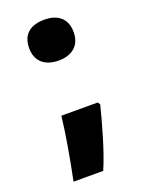

<svg xmlns="http://www.w3.org/2000/svg" viewBox="-135 -624 617 827"><g transform="rotate(-20 174.0 -210.5)"><path d="M175 -373C229 -373 276 -400 276 -467C276 -535 229 -560 175 -560C118 -560 72 -535 72 -467C72 -400 118 -373 175 -373ZM270 -146H103C94 -66 74 48 55 139H191C224 65 259 -63 277 -135Z"/></g></svg>

Font: Noto Sans Gurmukhi Black
Style: Regular
Weight: 900
Designer: Jelle Bosma - Monotype Design Team
Foundry: Monotype Imaging Inc.
Version: Version 2.004